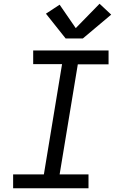

<svg xmlns="http://www.w3.org/2000/svg" viewBox="-20 -1004 640 1024"><path d="M50 0V-74H214L311 -662H157V-735H559V-661H395L298 -74H452V0ZM330 -799 225 -931 298 -979 384 -854 511 -984 573 -926 422 -799Z"/></svg>

Font: Iosevka Curly Extended
Style: Italic
Weight: 400
Width: 7
Italic angle: -9°
Monospace: yes
Designer: Belleve Invis
Foundry: Belleve Invis
Version: Version 11.1.0; ttfautohint (v1.8.3)